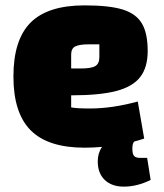

<svg xmlns="http://www.w3.org/2000/svg" viewBox="-20 -535 610 715"><path d="M541 135Q491 160 441 160Q396 160 370 135Q344 110 344 66Q344 35 360 12Q327 15 295 15Q159 15 94.5 -49.5Q30 -114 30 -250Q30 -387 94 -451Q158 -515 295 -515Q387 -515 437 -499.5Q487 -484 508.5 -447.5Q530 -411 530 -345Q530 -284 502 -248Q474 -212 412.5 -196Q351 -180 245 -180V-135Q266 -131 315 -131Q398 -131 493 -157L517 -19Q496 -12 480 -8Q473 -1 473 16V21Q473 39 479.5 46Q486 53 503 53H528ZM245 -332V-280H281Q320 -280 335 -289Q350 -298 350 -322V-370H314Q275 -370 260 -362Q245 -354 245 -332Z"/></svg>

Font: Changa Black
Style: Regular
Weight: 900
Designer: Eduardo Rodriguez Tunni
Foundry: Eduardo Rodriguez Tunni
Version: Version 2.001; ttfautohint (v1.5.10-5e6f)